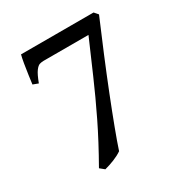

<svg xmlns="http://www.w3.org/2000/svg" viewBox="-146 -695 773 817"><g transform="rotate(-30 240.5 -286.5)"><path d="M444.3 -569.8Q410.6 -491.2 377.2 -410.9Q343.8 -330.6 314.5 -256.6Q285.2 -182.6 262.5 -122.1Q239.7 -61.5 227.1 -22.9Q209.5 -10.7 185.8 -1.2Q162.1 8.3 138.2 14.6L116.7 -2.9Q173.3 -102.5 214.8 -188Q256.3 -273.4 291 -353.5Q325.7 -433.6 361.8 -516.6H141.1Q131.8 -516.6 122.1 -513.9Q112.3 -511.2 101.1 -496.1Q89.8 -481 75.7 -443.4L49.8 -453.1Q51.8 -468.3 55.4 -494.9Q59.1 -521.5 63.5 -547.9Q67.9 -574.2 71.8 -588.4H428.2Z"/></g></svg>

Font: Gentium Book Plus
Style: Regular
Weight: 400
Designer: Victor Gaultney, Annie Olsen, Iska Routamaa, Becca Hirsbrunner
Foundry: SIL International
Version: Version 6.101